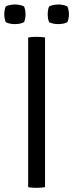

<svg xmlns="http://www.w3.org/2000/svg" viewBox="-26 -854 335 876"><path d="M102.5 -683Q110 -684.5 120 -685.2Q130 -686 140 -686Q151 -686 161 -685.2Q171 -684.5 179.5 -683V0Q171 1.5 161 2.2Q151 3 140 3Q130 3 120 2.2Q110 1.5 102.5 0ZM240 -744Q229 -744 217.5 -746.2Q206 -748.5 198 -753Q194 -762.5 192.8 -771.5Q191.5 -780.5 191.5 -788.5Q191.5 -797 192.8 -806Q194 -815 198 -824.5Q206 -829 217.5 -831.2Q229 -833.5 240 -833.5Q250.5 -833.5 262.2 -831.2Q274 -829 281.5 -824.5Q285.5 -815 287 -806Q288.5 -797 288.5 -788.5Q288.5 -780.5 287 -771.5Q285.5 -762.5 281.5 -753Q274 -748.5 262.2 -746.2Q250.5 -744 240 -744ZM42 -744Q31 -744 19.5 -746.2Q8 -748.5 0 -753Q-3.5 -762.5 -5 -771.5Q-6.5 -780.5 -6.5 -788.5Q-6.5 -797 -5 -806Q-3.5 -815 0 -824.5Q8 -829 19.5 -831.2Q31 -833.5 42 -833.5Q53 -833.5 64.5 -831.2Q76 -829 84 -824.5Q87.5 -815 89 -806Q90.5 -797 90.5 -788.5Q90.5 -780.5 89 -771.5Q87.5 -762.5 84 -753Q76 -748.5 64.5 -746.2Q53 -744 42 -744Z"/></svg>

Font: Signika
Style: Regular
Weight: 300
Designer: Anna Giedry
Foundry: Anna Giedry
Version: Version 2.000